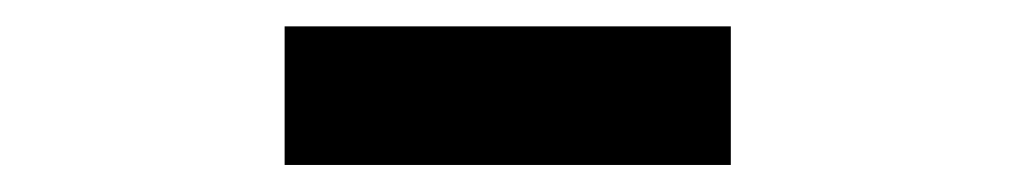

<svg xmlns="http://www.w3.org/2000/svg" viewBox="-20 -900 752 142"><path d="M190.5 -778V-880.5H520.5V-778Z"/></svg>

Font: Undotted
Style: Bold
Weight: 700
Designer: Delve Withrington, Dave Bailey, Thomas Jockin
Foundry: Delve Fonts LLC
Version: Version 4.000